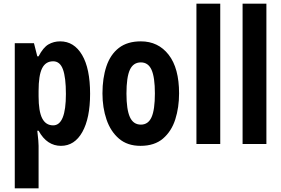

<svg xmlns="http://www.w3.org/2000/svg" viewBox="-20 -831 1524 1040"><path d="M306 -607Q381 -607 424.5 -533.5Q468 -460 468 -323Q468 -191 426 -116Q384 -41 310 -41Q273 -41 242.5 -61Q212 -81 189 -123H182Q186 -91 187.5 -70.5Q189 -50 189 -41V189H60V-597H164L182 -526H189Q214 -574 242.5 -590.5Q271 -607 306 -607ZM268 -499Q227 -499 208 -461Q189 -423 189 -338V-310Q189 -228 208.5 -190Q228 -152 268 -152Q337 -152 337 -322Q337 -411 321 -455Q305 -499 268 -499Z M950 -325Q950 -249 929.5 -184.5Q909 -120 863 -80.5Q817 -41 741 -41Q670 -41 624.5 -80Q579 -119 557 -183.5Q535 -248 535 -325Q535 -408 556.5 -472Q578 -536 624 -571.5Q670 -607 743 -607Q837 -607 893.5 -534.5Q950 -462 950 -325ZM665 -324Q665 -238 683.5 -197Q702 -156 743 -156Q783 -156 801 -196.5Q819 -237 819 -325Q819 -412 801 -452.5Q783 -493 743 -493Q702 -493 683.5 -453Q665 -413 665 -324Z M1173 -51H1044V-811H1173Z M1423 -51H1294V-811H1423Z"/></svg>

Font: Noto Sans Tamil UI ExtraCondensed
Style: Bold
Weight: 700
Width: 2
Designer: Jelle Bosma - Monotype Design Team
Foundry: Monotype Imaging Inc.
Version: Version 2.004; ttfautohint (v1.8.4.7-5d5b)